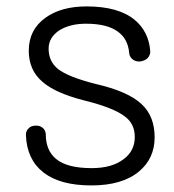

<svg xmlns="http://www.w3.org/2000/svg" viewBox="-20 -559 540 596"><path d="M249 -539.1Q169.9 -539.1 121.1 -503.9Q69.3 -466.8 69.3 -401.4Q69.3 -340.8 112.3 -304.7Q151.4 -270.5 238.3 -248Q334 -224.6 369.1 -196.3Q398.4 -173.8 398.4 -133.8Q398.4 -90.8 364.3 -65.4Q328.1 -37.1 264.6 -37.1Q188.5 -37.1 154.3 -65.4Q122.1 -91.8 122.1 -142.6Q121.1 -156.2 111.3 -163.1Q102.5 -169.9 89.8 -168.9Q77.1 -168.9 69.3 -161.1Q59.6 -152.3 60.5 -138.7Q63.5 -63.5 115.2 -23.4Q167 16.6 263.7 16.6Q360.4 16.6 412.1 -27.3Q460 -67.4 460 -132.8Q460 -198.2 419.9 -235.4Q377.9 -275.4 275.4 -298.8Q191.4 -320.3 160.2 -344.7Q130.9 -368.2 130.9 -408.2Q130.9 -442.4 164.1 -464.8Q197.3 -485.4 247.1 -485.4Q312.5 -485.4 345.7 -460.9Q377 -438.5 380.9 -395.5Q381.8 -381.8 392.6 -374Q402.3 -367.2 415 -368.2Q428.7 -370.1 437.5 -377.9Q447.3 -387.7 446.3 -401.4Q441.4 -460.9 398.4 -497.1Q347.7 -539.1 249 -539.1Z"/></svg>

Font: GulimChe
Style: Regular
Weight: 400
Monospace: yes
Version: Version 2.21